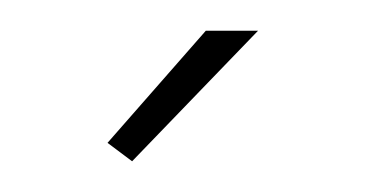

<svg xmlns="http://www.w3.org/2000/svg" viewBox="-20 -750 238 125"><path d="M66 -645 50 -657 114 -730H148Z"/></svg>

Font: Raleway Thin Thin
Style: Regular
Weight: 250
Version: Version 4.026